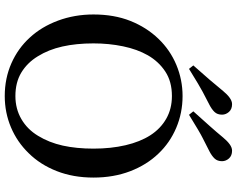

<svg xmlns="http://www.w3.org/2000/svg" viewBox="-112 -840 968 784"><g transform="rotate(90 372.0 -448.0)"><path d="M607.4 -610.8Q653.3 -563 679.2 -495.4Q705.1 -427.7 705.1 -345.7Q705.1 -263.2 678.7 -195.8Q652.3 -128.4 605.5 -81.1Q560.1 -34.2 500 -8.8Q439.9 16.6 372.1 16.6Q299.8 16.6 238.5 -10.5Q177.2 -37.6 133.3 -85.9Q89.4 -133.3 64.2 -200.9Q39.1 -268.6 39.1 -345.7Q39.1 -430.2 65.4 -496.3Q91.8 -562.5 138.2 -610.8Q184.1 -658.7 244.9 -684.1Q305.7 -709.5 372.1 -709.5Q440.9 -709.5 502 -683.6Q563 -657.7 607.4 -610.8ZM534.7 -119.6Q562 -164.1 574.5 -220.2Q586.9 -276.4 586.9 -345.7Q586.9 -417 573 -476.6Q559.1 -536.1 532.2 -578.1Q505.4 -619.6 464.8 -642.8Q424.3 -666 372.1 -666Q313.5 -666 272.5 -639.2Q231.4 -612.3 205.6 -567.4Q181.2 -524.4 169.2 -466.8Q157.2 -409.2 157.2 -345.7Q157.2 -275.4 169.9 -218.8Q182.6 -162.1 210 -118.2Q236.3 -75.2 276.4 -51Q316.4 -26.9 372.1 -26.9Q424.3 -26.9 466.3 -51.3Q508.3 -75.7 534.7 -119.6ZM408.2 -819.3Q376.5 -802.7 355.2 -791.7Q334 -780.8 261.2 -735.8L247.1 -753.4Q284.7 -795.4 305.4 -819.8Q326.2 -844.2 351.6 -875Q365.2 -891.6 378.9 -901.6Q392.6 -911.6 405.3 -911.6Q425.8 -911.6 437 -898.9Q448.2 -886.2 448.2 -870.6Q448.2 -851.6 437.3 -840.1Q426.3 -828.6 408.2 -819.3ZM598.1 -819.3Q566.4 -802.7 543.9 -791.7Q521.5 -780.8 448.7 -735.8L434.6 -753.4Q472.7 -795.9 495.4 -821.3Q518.1 -846.7 541.5 -875Q555.2 -891.6 568.8 -901.6Q582.5 -911.6 595.2 -911.6Q615.7 -911.6 627 -898.9Q638.2 -886.2 638.2 -870.6Q638.2 -851.6 627.2 -840.1Q616.2 -828.6 598.1 -819.3Z"/></g></svg>

Font: UniBurma_GGSerif
Style: Book
Weight: 400
Designer: Victor San Kho Lin (for Burmese only and related typography optimization with it)
Foundry: http://www.unimm.org
Version: 2.0